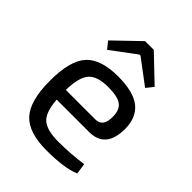

<svg xmlns="http://www.w3.org/2000/svg" viewBox="-207 -828 952 952"><g transform="rotate(45 268.5 -352.5)"><path d="M146 -553 117 -590 249 -717H310L443 -590L413 -553L284 -650H276ZM297 -60Q381 -60 467 -72L475 -15Q411 12 286 12Q160 12 107 -46.5Q54 -105 54 -245Q54 -386 106 -442.5Q158 -499 278 -499Q386 -499 436 -459.5Q486 -420 487 -340Q487 -202 371 -202H144Q150 -118 184 -89Q218 -60 297 -60ZM281 -427Q205 -427 174.5 -393Q144 -359 142 -268H349Q403 -268 401 -340Q401 -387 374 -407Q347 -427 281 -427Z"/></g></svg>

Font: Exo 2
Style: Regular
Weight: 400
Designer: Natanael Gama
Version: Version 1.001;PS 001.001;hotconv 1.0.70;makeotf.lib2.5.58329